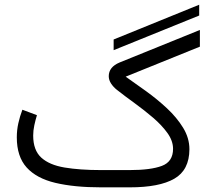

<svg xmlns="http://www.w3.org/2000/svg" viewBox="-20 -805 911 825"><path d="M468.3 -589.4V-635.3L835.9 -784.7V-738.3ZM537.6 0H414.1Q298.8 0 217.8 -19.3Q136.7 -38.6 94.5 -85.4Q52.2 -132.3 52.2 -214.8Q52.2 -246.1 58.8 -275.6Q65.4 -305.2 76.2 -333.5L138.7 -310.1Q132.3 -289.1 127.4 -266.4Q122.6 -243.7 122.6 -222.7Q122.6 -159.7 157.2 -127.9Q191.9 -96.2 257.3 -85.2Q322.8 -74.2 414.1 -74.2H537.1Q627.9 -74.2 675.8 -92.3Q723.6 -110.4 723.6 -165.5Q723.6 -199.7 699.5 -233.4Q675.3 -267.1 637.7 -299.3Q600.1 -331.5 558.6 -361.6Q517.1 -391.6 482.4 -418.9Q467.3 -430.7 457.3 -446Q447.3 -461.4 447.3 -477.5Q447.3 -517.1 494.1 -536.6L838.9 -676.3V-604.5L520 -475.6Q560.5 -447.3 607.9 -413.1Q655.3 -378.9 697.5 -339.6Q739.7 -300.3 766.8 -256.1Q793.9 -211.9 793.9 -163.6Q793.5 -74.2 729 -37.1Q664.6 0 537.6 0Z"/></svg>

Font: Vazirmatn FD NL Light
Style: Regular
Weight: 300
Designer: Saber Rastikerdar
Foundry: Saber Rastikerdar
Version: Version 33.003